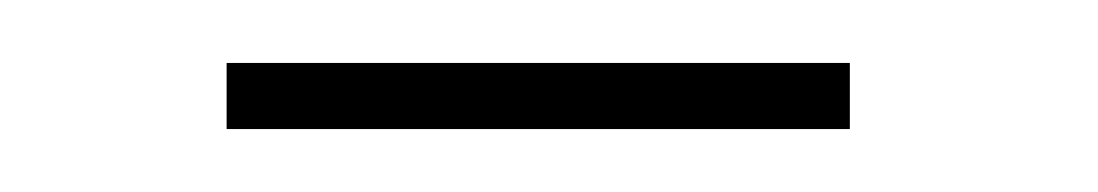

<svg xmlns="http://www.w3.org/2000/svg" viewBox="-20 -267 349 61"><path d="M52 -226V-247H250V-226Z"/></svg>

Font: Elsie Swash Caps Black
Style: Regular
Weight: 900
Designer: Alejandro Inler
Foundry: Alejandro Inler
Version: 1.003